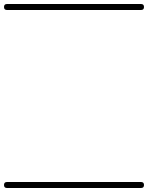

<svg xmlns="http://www.w3.org/2000/svg" viewBox="-35 -575 740 960"><path d="M0 -555Q167 -555 334.5 -555Q502 -555 670 -555Q685 -555 685 -540Q685 -525 670 -525Q502 -525 334.5 -525Q167 -525 0 -525Q-15 -525 -15 -540Q-15 -555 0 -555ZM0 335Q167 335 334.5 335Q502 335 670 335Q685 335 685 350Q685 365 670 365Q502 365 334.5 365Q167 365 0 365Q-15 365 -15 350Q-15 335 0 335Z"/></svg>

Font: FRB American Cursive Just Guidelines
Style: Italic
Weight: 400
Italic angle: -25°
Version: Version 2.0;Modular Font Editor K font №1